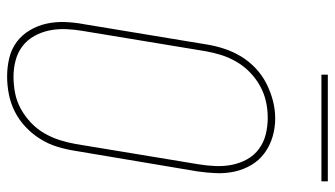

<svg xmlns="http://www.w3.org/2000/svg" viewBox="-221 -713 942 540"><g transform="rotate(90 250.0 -443.0)"><path d="M195 8Q169 8 143.5 2Q118 -4 98 -19Q78 -34 65 -56Q52 -78 46.5 -103Q41 -128 42 -155Q43 -182 48 -208L105 -553Q109 -578 117 -602.5Q125 -627 138.5 -649.5Q152 -672 171.5 -690.5Q191 -709 214.5 -721Q238 -733 263 -739.5Q288 -746 313 -746Q340 -746 365 -738.5Q390 -731 410.5 -716Q431 -701 444 -679Q457 -657 462.5 -632Q468 -607 467 -580.5Q466 -554 462 -527L404 -182Q400 -157 392.5 -132.5Q385 -108 371 -85.5Q357 -63 337.5 -44.5Q318 -26 294.5 -14Q271 -2 245.5 3Q220 8 195 8ZM196 -10Q219 -10 242 -14.5Q265 -19 286 -30.5Q307 -42 325 -59Q343 -76 355 -97Q367 -118 374 -140Q381 -162 385 -185L442 -530Q446 -554 447 -578Q448 -602 443.5 -624.5Q439 -647 428 -667Q417 -687 398.5 -700.5Q380 -714 357.5 -719.5Q335 -725 311 -725Q288 -725 265.5 -720Q243 -715 222 -703.5Q201 -692 183.5 -675Q166 -658 154 -637.5Q142 -617 135 -595Q128 -573 124 -550L67 -205Q63 -182 62 -158Q61 -134 65.5 -111.5Q70 -89 81 -69Q92 -49 109.5 -35.5Q127 -22 149.5 -16Q172 -10 196 -10ZM190 -876V-894H490V-876Z"/></g></svg>

Font: Iosevka Slab Thin
Style: Italic
Weight: 100
Italic angle: -9°
Monospace: yes
Designer: Belleve Invis
Foundry: Belleve Invis
Version: Version 11.1.1; ttfautohint (v1.8.3)